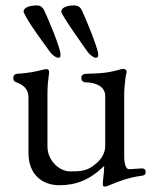

<svg xmlns="http://www.w3.org/2000/svg" viewBox="-20 -669 567 708"><path d="M194 -456C203 -456 203 -460 203 -469C203 -494 155 -605 143 -631C138 -641 130 -649 116 -649C91 -649 67 -642 67 -626C67 -623 71 -616 77 -605C96 -570 144 -506 164 -478C171 -468 186 -456 194 -456ZM333 -456C342 -456 342 -460 342 -469C342 -491 293 -608 282 -631C277 -641 270 -649 251 -649C230 -649 206 -642 206 -626C206 -614 291 -495 303 -478C310 -468 325 -456 333 -456ZM366 19C372 19 382 15 386 13C415 1 451 -14 503 -21C511 -22 517 -24 517 -35C517 -47 509 -48 502 -48C492 -48 466 -45 456 -45C446 -45 438 -59 438 -95V-326C438 -342 443 -388 445 -395C446 -399 447 -402 447 -404C447 -411 441 -415 434 -415C431 -415 427 -414 424 -413C388 -403 362 -398 301 -397C290 -397 280 -394 280 -382C280 -368 289 -365 301 -365C321 -365 368 -356 368 -315V-132C368 -91 338 -68 323 -57C298 -38 273 -37 239 -37C196 -37 155 -80 155 -128V-323C155 -353 157 -369 161 -400C162 -411 157 -414 151 -414C148 -414 147 -414 143 -413C106 -404 89 -400 44 -397C36 -396 29 -393 29 -381C29 -370 35 -367 42 -365C72 -353 85 -337 85 -308V-105C85 -27 134 14 199 14C261 14 312 -6 364 -57V-51C364 -34 359 -2 359 11C359 16 361 19 366 19Z"/></svg>

Font: EB Garamond
Style: Regular
Weight: 400
Designer: Georg Duffner and Octavio Pardo
Foundry: Georg Duffner
Version: Version 1.000;PS 001.000;hotconv 1.0.88;makeotf.lib2.5.64775